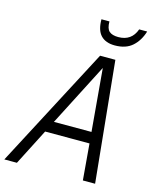

<svg xmlns="http://www.w3.org/2000/svg" viewBox="-155 -1002 887 1091"><g transform="rotate(15 288.5 -456.0)"><path d="M-23 0 350 -710H440L511 0H439L421 -213H160L51 0ZM383 -647 194 -279H415ZM415 -788Q361 -788 332.5 -818Q304 -848 304 -912H351Q351 -870 368.5 -854.5Q386 -839 422 -839Q500 -839 526 -912H573Q556 -856 518 -822Q480 -788 415 -788Z"/></g></svg>

Font: Geist Mono Light
Style: Italic
Weight: 300
Italic angle: -12°
Monospace: yes
Designer: Basement.studio, Andrés Briganti, Mateo Zaragoza
Foundry: Basement.studio, Vercel, Andrés Briganti, Guido Ferreyra, Mateo Zaragoza
Version: Version 1.500; ttfautohint (v1.8.4.7-5d5b)